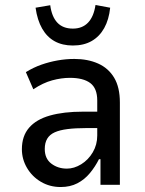

<svg xmlns="http://www.w3.org/2000/svg" viewBox="-20 -743 584 772"><path d="M224 9Q180 9 144.5 -12Q109 -33 88.5 -68Q68 -103 68 -143Q68 -196 97 -229.5Q126 -263 181 -278.5Q236 -294 313 -294H384V-228H326Q283 -228 251.5 -224Q220 -220 200 -211Q180 -202 170 -185.5Q160 -169 160 -144Q160 -105 186.5 -85Q213 -65 249 -65Q278 -65 306.5 -82.5Q335 -100 353 -130.5Q371 -161 371 -198V-339Q371 -388 343 -409Q315 -430 261 -430Q227 -430 190 -420Q153 -410 114 -384L84 -453Q115 -472 146.5 -483Q178 -494 211.5 -500Q245 -506 279 -506Q333 -506 374.5 -487.5Q416 -469 439 -430.5Q462 -392 462 -331V0H384V-103H378Q363 -73 341.5 -47Q320 -21 291 -6Q262 9 224 9ZM273 -560Q231 -560 200 -577Q169 -594 149.5 -628Q130 -662 123 -712L182 -722Q188 -676 210.5 -652Q233 -628 273 -628Q311 -628 334 -652Q357 -676 364 -723L423 -712Q418 -664 399 -630Q380 -596 348.5 -578Q317 -560 273 -560Z"/></svg>

Font: Nunito Sans 7pt Condensed Medium
Style: Regular
Weight: 500
Width: 3
Designer: Vernon Adams
Foundry: Vernon Adams
Version: Version 3.101;gftools[0.9.27]